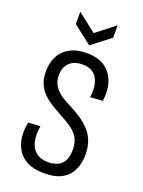

<svg xmlns="http://www.w3.org/2000/svg" viewBox="-163 -942 765 1028"><g transform="rotate(20 220.0 -428.5)"><path d="M223 11Q163 11 125 -9Q87 -29 68 -62.5Q49 -96 45.5 -135.5Q42 -175 51 -215L119 -219Q111 -170 119 -132.5Q127 -95 153 -73.5Q179 -52 224 -52Q251 -52 274 -61.5Q297 -71 311 -94.5Q325 -118 325 -159Q325 -199 311 -224.5Q297 -250 268.5 -271Q240 -292 199 -313Q170 -329 142.5 -346Q115 -363 93 -384.5Q71 -406 58.5 -435.5Q46 -465 46 -506Q46 -554 65 -591.5Q84 -629 123 -650.5Q162 -672 220 -672Q283 -672 322.5 -645Q362 -618 378.5 -571Q395 -524 387 -461L316 -456Q321 -493 316.5 -521.5Q312 -550 299.5 -569Q287 -588 266.5 -597.5Q246 -607 218 -607Q186 -607 163.5 -595Q141 -583 129.5 -561Q118 -539 118 -510Q118 -472 136.5 -446Q155 -420 183 -402.5Q211 -385 240 -371Q267 -357 294.5 -339Q322 -321 346 -296.5Q370 -272 384 -238Q398 -204 398 -158Q398 -112 381.5 -73.5Q365 -35 326.5 -12Q288 11 223 11ZM110 -868 216 -785 323 -868V-798L216 -715L110 -798Z"/></g></svg>

Font: Bricolage Grotesque Condensed Light
Style: Regular
Weight: 300
Width: 3
Designer: Mathieu Triay
Foundry: Atelier Triay
Version: Version 1.000;gftools[0.9.30]